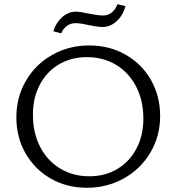

<svg xmlns="http://www.w3.org/2000/svg" viewBox="-20 -878 830 904"><path d="M57 -325Q57 -421 102.5 -498.5Q148 -576 226.5 -620Q305 -664 400 -664Q495 -664 571.5 -620.5Q648 -577 691 -501Q734 -425 734 -332Q734 -237 688 -159.5Q642 -82 563 -38Q484 6 389 6Q294 6 218.5 -37.5Q143 -81 100 -156.5Q57 -232 57 -325ZM655 -319Q655 -404 621.5 -469.5Q588 -535 527.5 -572Q467 -609 389 -609Q315 -609 257 -574.5Q199 -540 167 -478.5Q135 -417 135 -338Q135 -253 168.5 -187.5Q202 -122 262.5 -85Q323 -48 401 -48Q475 -48 532.5 -82.5Q590 -117 622.5 -178.5Q655 -240 655 -319ZM231 -731Q244 -772 273 -797.5Q302 -823 336 -823Q358 -823 398 -814Q404 -813 426 -809Q448 -805 465 -805Q488 -805 505.5 -818.5Q523 -832 533 -858L571 -849Q558 -804 528.5 -777.5Q499 -751 464 -751Q446 -751 424 -755Q402 -759 396 -760Q358 -769 336 -769Q313 -769 295.5 -756.5Q278 -744 268 -721Z"/></svg>

Font: Ysabeau
Style: Regular
Weight: 400
Designer: Christian Thalmann (Catharsis Fonts)
Version: Version 0.003